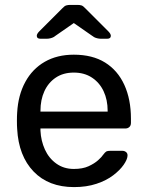

<svg xmlns="http://www.w3.org/2000/svg" viewBox="-20 -753 600 783"><path d="M282 10Q178 10 117 -53.5Q56 -117 50 -227Q49 -240 49 -260.5Q49 -281 50 -294Q54 -365 83 -418.5Q112 -472 162.5 -501Q213 -530 281 -530Q357 -530 408.5 -498Q460 -466 487 -407Q514 -348 514 -269V-252Q514 -241 507.5 -235Q501 -229 491 -229H145Q145 -228 145 -225Q145 -222 145 -220Q147 -179 163 -143.5Q179 -108 209.5 -86Q240 -64 281 -64Q317 -64 341 -75Q365 -86 380 -99.5Q395 -113 400 -121Q409 -133 414 -135.5Q419 -138 430 -138H479Q488 -138 494.5 -132.5Q501 -127 500 -117Q499 -102 484 -80.5Q469 -59 441.5 -38Q414 -17 373.5 -3.5Q333 10 282 10ZM145 -298H419V-301Q419 -346 402.5 -381Q386 -416 355 -436.5Q324 -457 281 -457Q238 -457 207.5 -436.5Q177 -416 161 -381Q145 -346 145 -301ZM145 -595Q130 -595 130 -607Q130 -615 141 -626L233 -718Q243 -729 250.5 -731Q258 -733 266 -733H296Q305 -733 312 -731Q319 -729 329 -718L421 -626Q432 -615 432 -607Q432 -595 417 -595H391Q384 -595 376 -597Q368 -599 363 -602L281 -659L199 -602Q194 -599 186 -597Q178 -595 171 -595Z"/></svg>

Font: Rubik Light
Style: Regular
Weight: 400
Version: Version 2.101